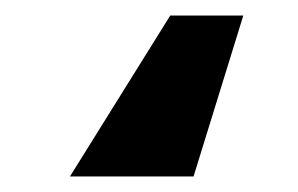

<svg xmlns="http://www.w3.org/2000/svg" viewBox="-20 -40 383 247"><path d="M229 187H70L199 -20H293Z"/></svg>

Font: Play
Style: Bold
Weight: 700
Designer: Jonas Hecksher (Cyrillic expansion: Cyreal)
Foundry: Jonas Hecksher, Playtype, e-types AS
Version: Version 2.101; ttfautohint (v1.5.65-e2d9)